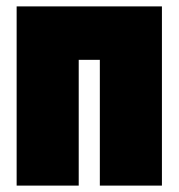

<svg xmlns="http://www.w3.org/2000/svg" viewBox="-20 -580 558 600"><path d="M32 0V-560H486V0H292V-393H226V0Z"/></svg>

Font: Tektur Condensed ExtraBold
Style: Regular
Weight: 800
Width: 3
Designer: Adam Jagosz
Foundry: Adam Jagosz
Version: Version 1.005;gftools[0.9.30]